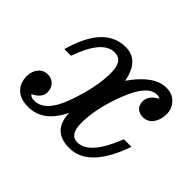

<svg xmlns="http://www.w3.org/2000/svg" viewBox="-112 -678 868 868"><g transform="rotate(45 321.5 -244.0)"><path d="M402.3 7.8Q293 7.8 290 -105Q235.8 7.8 139.6 7.8Q89.4 7.8 63 -18.1Q36.6 -43.9 36.6 -87.4Q36.6 -117.2 54 -138.4Q71.3 -159.7 99.1 -159.7Q123.5 -159.7 139.4 -143.3Q155.3 -127 155.3 -101.1Q155.3 -65.9 109.4 -43.9Q118.2 -31.7 139.2 -31.7Q210.4 -31.7 253.4 -153.3Q296.4 -274.9 296.4 -365.2Q296.4 -443.8 242.2 -443.8Q166 -443.8 113.3 -293H70.8Q127 -496.1 260.7 -496.1Q346.2 -496.1 366.2 -386.2Q442.9 -496.1 521 -496.1Q559.6 -496.1 582.8 -471.4Q606 -446.8 606 -412.6Q606 -376 587.9 -351.1Q569.8 -326.2 539.1 -326.2Q516.1 -326.2 502 -339.6Q487.8 -353 487.8 -376.5Q487.8 -413.6 533.2 -438Q525.4 -443.8 512.2 -443.8Q453.6 -443.8 407.2 -325Q360.8 -206.1 360.8 -111.8Q360.8 -36.1 410.2 -36.1Q487.8 -36.1 549.3 -195.3H597.7Q526.9 7.8 402.3 7.8Z"/></g></svg>

Font: Munson
Style: Italic
Weight: 400
Italic angle: -12°
Designer: Paul James MIller
Foundry: High-Logic / Made with FontCreator
Version: Version 2.10;May 5, 2019;FontCreator 11.5.0.2430 64-bit